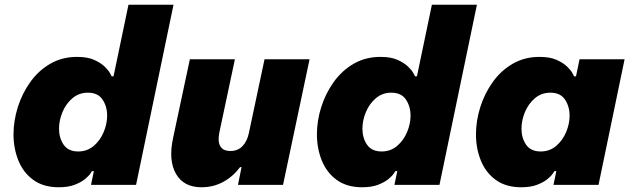

<svg xmlns="http://www.w3.org/2000/svg" viewBox="-20 -780 2655 810"><path d="M228 10Q163 10 120.5 -21Q78 -52 57.5 -103Q37 -154 37 -213Q37 -270 55 -327.5Q73 -385 107.5 -433.5Q142 -482 192 -511Q242 -540 305 -540Q349 -540 377 -527.5Q405 -515 421.5 -499Q438 -483 444.5 -470.5Q451 -458 451 -458H459L522 -760H712L554 0H364L376 -58H368Q368 -58 361 -47.5Q354 -37 338 -24Q322 -11 295 -0.5Q268 10 228 10ZM310 -141Q348 -141 375.5 -164.5Q403 -188 417.5 -223Q432 -258 432 -292Q432 -331 412.5 -360Q393 -389 351 -389Q313 -389 285.5 -365.5Q258 -342 243.5 -307Q229 -272 229 -237Q229 -198 248.5 -169.5Q268 -141 310 -141Z M830 10Q755 10 722.5 -46.5Q690 -103 710 -197L781 -530H971L905 -219Q898 -183 909.5 -163Q921 -143 952 -143Q984 -143 1003.5 -164Q1023 -185 1030 -219L1096 -530H1286L1174 0H984L999 -75H993Q963 -35 921.5 -12.5Q880 10 830 10Z M1508 10Q1443 10 1400.5 -21Q1358 -52 1337.5 -103Q1317 -154 1317 -213Q1317 -270 1335 -327.5Q1353 -385 1387.5 -433.5Q1422 -482 1472 -511Q1522 -540 1585 -540Q1629 -540 1657 -527.5Q1685 -515 1701.5 -499Q1718 -483 1724.5 -470.5Q1731 -458 1731 -458H1739L1802 -760H1992L1834 0H1644L1656 -58H1648Q1648 -58 1641 -47.5Q1634 -37 1618 -24Q1602 -11 1575 -0.5Q1548 10 1508 10ZM1590 -141Q1628 -141 1655.5 -164.5Q1683 -188 1697.5 -223Q1712 -258 1712 -292Q1712 -331 1692.5 -360Q1673 -389 1631 -389Q1593 -389 1565.5 -365.5Q1538 -342 1523.5 -307Q1509 -272 1509 -237Q1509 -198 1528.5 -169.5Q1548 -141 1590 -141Z M2256 -540Q2300 -540 2328 -527.5Q2356 -515 2372.5 -499Q2389 -483 2395.5 -470.5Q2402 -458 2402 -458H2410L2425 -530H2615L2505 0H2315L2327 -58H2319Q2319 -58 2312 -47.5Q2305 -37 2289 -24Q2273 -11 2246 -0.5Q2219 10 2179 10Q2114 10 2071.5 -21Q2029 -52 2008.5 -103Q1988 -154 1988 -213Q1988 -270 2006 -327.5Q2024 -385 2058.5 -433.5Q2093 -482 2143 -511Q2193 -540 2256 -540ZM2302 -389Q2264 -389 2236.5 -365.5Q2209 -342 2194.5 -307Q2180 -272 2180 -237Q2180 -198 2199.5 -169.5Q2219 -141 2261 -141Q2299 -141 2326.5 -164.5Q2354 -188 2368.5 -223Q2383 -258 2383 -292Q2383 -331 2363.5 -360Q2344 -389 2302 -389Z"/></svg>

Font: Be Vietnam Pro Black
Style: Italic
Weight: 900
Italic angle: -12°
Designer: Lam Bao, Tony Le, Vietanh Nguyen
Foundry: Yellow Type Foundry
Version: Version 1.002; ttfautohint (v1.8.3)